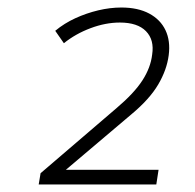

<svg xmlns="http://www.w3.org/2000/svg" viewBox="-20 -729 520 511"><path d="M83 -238 88 -268 291 -442Q337 -481 359 -515Q381 -549 385 -584Q391 -623 368.5 -646Q346 -669 299 -669Q261 -669 221 -654Q181 -639 150 -614L127 -647Q151 -667 180.5 -680.5Q210 -694 241.5 -701.5Q273 -709 303 -709Q347 -709 377 -693Q407 -677 420.5 -648.5Q434 -620 429 -582Q424 -543 401 -504Q378 -465 330 -425L154 -276V-277H402L396 -238Z"/></svg>

Font: Nunito Sans 7pt ExtraLight
Style: Italic
Weight: 250
Italic angle: -9°
Designer: Vernon Adams
Foundry: Vernon Adams
Version: Version 3.101;gftools[0.9.27]